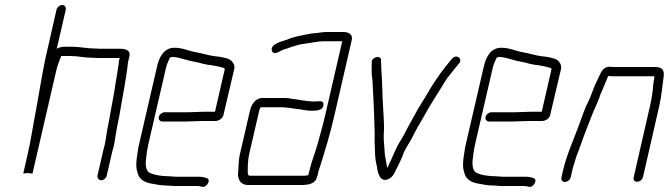

<svg xmlns="http://www.w3.org/2000/svg" viewBox="-20 -716 2675 768"><path d="M229 -696C219 -696 208 -687 206 -677L167 -506C147 -418 134 -325 117 -238C108 -190 102 -148 91 -101L73 -22L92 -24C97 -23 102 -22 107 -22H110L206 -438C210 -455 219 -478 225 -492H262C292 -492 318 -485 348 -485C354 -485 360 -485 365 -484H459L457 -478C456 -473 455 -467 455 -462C452 -438 446 -409 442 -382C437 -340 426 -294 419 -249L409 -197C404 -169 402 -143 393 -114L370 -14C368 -4 375 5 385 5C395 5 405 -4 407 -14L430 -114C434 -125 437 -138 439 -152C443 -182 450 -218 457 -251C469 -324 485 -399 492 -467L498 -492C503 -515 482 -521 459 -521H374C369 -522 364 -522 358 -522C328 -522 300 -529 270 -529H237C226 -529 215 -526 207 -521L243 -677C245 -687 239 -696 229 -696Z M655 -11C626 -11 595 -16 577 -26C565 -32 562 -54 563 -70C565 -93 568 -115 574 -142L645 -449C647 -457 656 -478 659 -484C660 -487 667 -488 670 -488C691 -488 706 -481 724 -477C745 -470 771 -468 791 -461L811 -457C816 -456 821 -456 827 -455L843 -452C852 -451 868 -446 876 -444C877 -444 879 -441 879 -439L840 -269H795C782 -269 748 -267 733 -267H638C629 -267 617 -258 615 -248C613 -238 620 -230 629 -230H724C738 -230 774 -232 787 -232H841C855 -232 871 -242 874 -257L917 -440C919 -449 917 -458 912 -465C902 -482 882 -484 858 -489L840 -491C814 -494 790 -503 764 -507C735 -512 711 -525 678 -525C637 -525 617 -490 608 -449L537 -142C534 -131 532 -120 531 -110C525 -76 522 -49 530 -26C536 1 557 14 589 19C607 22 623 26 646 26C657 26 665 28 676 28H768C777 28 781 29 787 31C808 37 827 -1 805 -4C798 -7 788 -9 776 -9H684C674 -9 666 -11 655 -11Z M980 -274 940 -101C933 -72 935 -46 932 -21C931 3 944 24 972 24H1182C1211 24 1241 21 1248 -8C1251 -15 1252 -21 1253 -27C1254 -32 1256 -39 1259 -46C1279 -110 1301 -181 1317 -252L1387 -556C1392 -576 1377 -588 1355 -588H1285C1271 -588 1259 -585 1247 -584L1226 -582C1190 -575 1156 -570 1127 -557C1106 -551 1058 -538 1068 -512C1076 -493 1099 -512 1112 -517C1137 -524 1163 -536 1191 -540C1218 -543 1248 -551 1276 -551H1349L1280 -252C1272 -217 1260 -176 1251 -142C1239 -100 1225 -68 1216 -27L1213 -15C1210 -14 1207 -14 1205 -14C1201 -13 1196 -13 1191 -13H981C971 -13 971 -20 971 -29C971 -51 971 -74 977 -101L1017 -274C1018 -279 1020 -283 1023 -287H1105C1110 -287 1116 -287 1122 -286L1141 -284C1148 -283 1154 -282 1162 -281C1185 -279 1203 -273 1227 -273C1248 -273 1272 -275 1274 -296C1276 -317 1254 -310 1235 -310C1207 -310 1181 -317 1154 -320L1135 -323C1128 -324 1121 -324 1114 -324H1028C1004 -324 986 -300 980 -274Z M1467 -466C1467 -450 1466 -434 1467 -417L1470 -393C1473 -331 1477 -264 1478 -203C1480 -186 1477 -154 1479 -137L1480 -109C1480 -92 1483 -66 1487 -53C1490 -30 1498 17 1534 0C1550 -7 1557 -21 1565 -39C1571 -51 1572 -51 1580 -69C1586 -81 1591 -94 1596 -108C1608 -133 1621 -149 1632 -172C1642 -194 1661 -225 1673 -246C1702 -300 1736 -349 1766 -400C1781 -419 1791 -431 1806 -450L1816 -462C1833 -483 1804 -501 1788 -481L1778 -469C1752 -438 1731 -409 1709 -374C1701 -362 1701 -361 1692 -346C1674 -315 1657 -291 1639 -257C1627 -234 1609 -204 1598 -181C1586 -157 1572 -141 1561 -114L1545 -78C1539 -65 1535 -55 1531 -47C1530 -46 1529 -45 1529 -44L1528 -50C1525 -70 1518 -95 1518 -118C1517 -139 1514 -155 1515 -179C1517 -206 1516 -218 1515 -242L1513 -276C1511 -304 1510 -334 1509 -365C1508 -408 1505 -434 1504 -475C1506 -497 1465 -489 1467 -466Z M1962 -11C1933 -11 1902 -16 1884 -26C1872 -32 1869 -54 1870 -70C1872 -93 1875 -115 1881 -142L1952 -449C1954 -457 1963 -478 1966 -484C1967 -487 1974 -488 1977 -488C1998 -488 2013 -481 2031 -477C2052 -470 2078 -468 2098 -461L2118 -457C2123 -456 2128 -456 2134 -455L2150 -452C2159 -451 2175 -446 2183 -444C2184 -444 2186 -441 2186 -439L2147 -269H2102C2089 -269 2055 -267 2040 -267H1945C1936 -267 1924 -258 1922 -248C1920 -238 1927 -230 1936 -230H2031C2045 -230 2081 -232 2094 -232H2148C2162 -232 2178 -242 2181 -257L2224 -440C2226 -449 2224 -458 2219 -465C2209 -482 2189 -484 2165 -489L2147 -491C2121 -494 2097 -503 2071 -507C2042 -512 2018 -525 1985 -525C1944 -525 1924 -490 1915 -449L1844 -142C1841 -131 1839 -120 1838 -110C1832 -76 1829 -49 1837 -26C1843 1 1864 14 1896 19C1914 22 1930 26 1953 26C1964 26 1972 28 1983 28H2075C2084 28 2088 29 2094 31C2115 37 2134 -1 2112 -4C2105 -7 2095 -9 2083 -9H1991C1981 -9 1973 -11 1962 -11Z M2263 -7 2269 -34C2270 -39 2272 -48 2276 -59C2279 -70 2282 -80 2285 -89C2298 -120 2309 -156 2322 -189C2337 -226 2351 -267 2368 -302L2377 -324C2380 -337 2387 -349 2391 -360C2397 -376 2405 -391 2411 -408C2411 -409 2412 -410 2413 -412C2420 -411 2426 -411 2433 -411H2597V-402C2595 -394 2594 -386 2593 -377C2591 -350 2587 -322 2580 -292L2515 -8C2512 3 2517 11 2528 11C2539 11 2549 3 2552 -8L2617 -292C2626 -331 2629 -370 2634 -405C2639 -436 2630 -448 2598 -448H2441C2434 -448 2428 -448 2421 -449C2389 -450 2383 -423 2370 -397C2356 -371 2347 -339 2334 -311C2320 -286 2309 -251 2299 -224C2277 -163 2248 -102 2232 -34L2226 -7C2224 3 2229 12 2239 12C2249 12 2261 3 2263 -7Z"/></svg>

Font: Electronic
Style: SeLtIt
Weight: 300
Version: Version 1.011